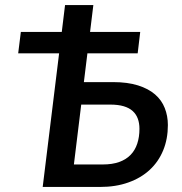

<svg xmlns="http://www.w3.org/2000/svg" viewBox="-20 -740 720 760"><path d="M387 -89Q424.5 -89 451.8 -98.8Q479 -108.5 496.8 -126.8Q514.5 -145 523.2 -171.2Q532 -197.5 532 -230Q532 -252.5 525.5 -270.2Q519 -288 505.2 -300.5Q491.5 -313 469.5 -319.5Q447.5 -326 416 -326H301.5L272.5 -89ZM427.5 -415Q485 -415 526.2 -402Q567.5 -389 593.8 -366.2Q620 -343.5 632.2 -312.2Q644.5 -281 644.5 -245Q644.5 -190 626 -145Q607.5 -100 572.8 -67.8Q538 -35.5 488.2 -17.8Q438.5 0 376 0H149L214 -529H52L62.5 -613.5H224.5L237.5 -720H349.5L336.5 -613.5H535L525 -529H326L312 -415Z"/></svg>

Font: Lato SemiBold
Style: Italic
Weight: 600
Italic angle: -7°
Designer: Lukasz Dziedzic with Adam Twardoch and Botio Nikoltchev
Foundry: tyPoland Lukasz Dziedzic
Version: Version 2.015; 2015-08-06; http://www.latofonts.com/